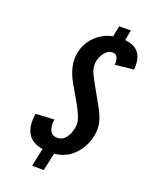

<svg xmlns="http://www.w3.org/2000/svg" viewBox="-164 -882 845 1074"><g transform="rotate(20 258.5 -345.0)"><path d="M163.5 105H233L256.5 -1Q315 -6.5 355.5 -39.8Q396 -73 416.8 -120Q437.5 -167 437.5 -213Q437.5 -241 429.2 -266.8Q421 -292.5 402.8 -326.5Q384.5 -360.5 355 -412Q329 -458 313.8 -488Q298.5 -518 298.5 -547Q298.5 -571 308.5 -593.5Q318.5 -616 334.8 -630.5Q351 -645 370.5 -645Q391 -645 399 -628.2Q407 -611.5 404.5 -584L515.5 -596Q528 -723 412.5 -734L424 -795H354.5L342 -731Q296 -722 259.8 -694.2Q223.5 -666.5 202.8 -626Q182 -585.5 182 -538Q182 -480.5 217.5 -414Q229.5 -391.5 246.8 -363Q264 -334.5 280.8 -304.2Q297.5 -274 308.8 -246Q320 -218 320 -197Q320 -182.5 312.5 -156.8Q305 -131 287.8 -110.5Q270.5 -90 241 -90Q213 -90 199.5 -113.2Q186 -136.5 192.5 -181L82.5 -175Q59 -23.5 186.5 -3Z"/></g></svg>

Font: League Gothic SemiExpanded Italic
Style: Regular
Weight: 400
Width: 6
Designer: The League of Moveable Type
Version: Version 1.600; ttfautohint (v1.8.3)